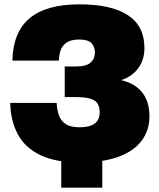

<svg xmlns="http://www.w3.org/2000/svg" viewBox="-20 -734 734 884"><path d="M451 5V130H262V4ZM347 14Q237 14 166.5 -19.5Q96 -53 62.5 -115Q29 -177 27 -260H241Q242 -231 250.5 -205Q259 -179 281.5 -163.5Q304 -148 347 -148Q393 -148 416 -165Q439 -182 439 -217Q439 -239 430.5 -255Q422 -271 398 -279Q374 -287 330 -287H278V-428H330Q378 -428 397.5 -446Q417 -464 417 -492Q417 -518 401.5 -535Q386 -552 345 -552Q309 -552 289 -539.5Q269 -527 260.5 -505.5Q252 -484 251 -455H37Q40 -587 117 -650.5Q194 -714 345 -714Q493 -714 569 -664Q645 -614 645 -513Q645 -459 617 -420.5Q589 -382 538 -365Q602 -350 635 -308Q668 -266 668 -198Q668 -134 632 -86Q596 -38 525 -12Q454 14 347 14Z"/></svg>

Font: Golos Text ExtraBold
Style: Regular
Weight: 800
Designer: A.Korolkova, Vitaly Kuzmin
Foundry: ParaType Ltd
Version: Version 2.004